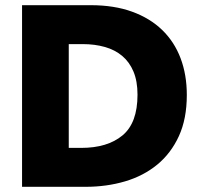

<svg xmlns="http://www.w3.org/2000/svg" viewBox="-20 -720 770 740"><path d="M65 0V-700H330Q420 -700 489 -675Q558 -650 605 -604.5Q652 -559 676 -495.5Q700 -432 700 -354Q700 -262 669.5 -195.5Q639 -129 586 -85.5Q533 -42 462 -21Q391 0 310 0ZM293 -150Q394 -150 452 -198Q510 -246 510 -355Q510 -407 494.5 -444Q479 -481 451 -504.5Q423 -528 384 -539Q345 -550 299 -550H245V-150Z"/></svg>

Font: Tilda Sans Black
Style: Regular
Weight: 900
Designer: ParaType Ltd
Foundry: ParaType Ltd
Version: Version 1.009